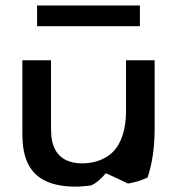

<svg xmlns="http://www.w3.org/2000/svg" viewBox="-20 -684 646 704"><path d="M493 -664H116V-588H493ZM449 -11C475 -15 500 -23 521 -33C538 -83 547 -143 547 -213V-463H442V-274C442 -215 427 -163 398 -131C374 -105 334 -85 282 -85C208 -85 173 -125 168 -189C167 -206 167 -225 167 -243V-463H62V-203C62 -190 62 -178 63 -166C69 -66 119 -10 225 -1C255 2 282 0 314 -4C336 -14 353 -31 368 -49C398 -36 428 -21 449 -11Z"/></svg>

Font: Bluebird
Style: LiExt
Weight: 300
Designer: Jasper
Foundry: Cannot Into Space Fonts
Version: Version 0.98